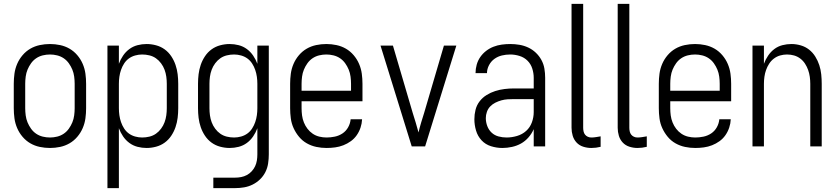

<svg xmlns="http://www.w3.org/2000/svg" viewBox="-20 -755 4316 990"><path d="M238 8Q211 8 185 2.5Q159 -3 136.5 -16Q114 -29 96.5 -49.5Q79 -70 68.5 -94.5Q58 -119 54.5 -145Q51 -171 51 -197V-323Q51 -349 54.5 -375Q58 -401 68.5 -425.5Q79 -450 96.5 -470.5Q114 -491 136.5 -504Q159 -517 185 -522.5Q211 -528 238 -528Q264 -528 290 -522.5Q316 -517 338.5 -504Q361 -491 378.5 -470.5Q396 -450 406.5 -425.5Q417 -401 420.5 -375Q424 -349 424 -323V-197Q424 -171 420.5 -145Q417 -119 406.5 -94.5Q396 -70 378.5 -49.5Q361 -29 338.5 -16Q316 -3 290 2.5Q264 8 238 8ZM238 -46Q256 -46 274.5 -50.5Q293 -55 308.5 -65.5Q324 -76 335 -91.5Q346 -107 353 -124Q360 -141 362.5 -160Q365 -179 365 -197V-323Q365 -341 362.5 -360Q360 -379 353 -396Q346 -413 335 -428.5Q324 -444 308.5 -454.5Q293 -465 274.5 -469.5Q256 -474 238 -474Q219 -474 200.5 -469.5Q182 -465 166.5 -454.5Q151 -444 140 -428.5Q129 -413 122 -396Q115 -379 112.5 -360Q110 -341 110 -323V-197Q110 -179 112.5 -160Q115 -141 122 -124Q129 -107 140 -91.5Q151 -76 166.5 -65.5Q182 -55 200.5 -50.5Q219 -46 238 -46Z M534 215V-520H593V-426Q601 -448 614.5 -468Q628 -488 647 -502Q666 -516 689 -522Q712 -528 736 -528Q760 -528 784.5 -521.5Q809 -515 829 -500.5Q849 -486 863 -465Q877 -444 885 -420.5Q893 -397 896 -372.5Q899 -348 899 -323V-197Q899 -172 896 -147.5Q893 -123 885 -99.5Q877 -76 863 -55Q849 -34 829 -19.5Q809 -5 784.5 1.5Q760 8 736 8Q712 8 689 2Q666 -4 647 -18Q628 -32 614.5 -52Q601 -72 593 -94V215ZM713 -46Q732 -46 750.5 -50.5Q769 -55 784 -65.5Q799 -76 810.5 -91.5Q822 -107 828.5 -124.5Q835 -142 837.5 -160.5Q840 -179 840 -197V-323Q840 -341 837.5 -359.5Q835 -378 828.5 -395.5Q822 -413 810.5 -428.5Q799 -444 784 -454.5Q769 -465 750.5 -469.5Q732 -474 713 -474Q695 -474 677 -469Q659 -464 644.5 -453.5Q630 -443 620 -427.5Q610 -412 604 -394.5Q598 -377 595.5 -359Q593 -341 593 -323V-197Q593 -179 595.5 -161Q598 -143 604 -125.5Q610 -108 620 -92.5Q630 -77 644.5 -66.5Q659 -56 677 -51Q695 -46 713 -46Z M1080 215V161H1192Q1208 161 1223.5 158Q1239 155 1253 147.5Q1267 140 1278 128Q1289 116 1295.5 102Q1302 88 1304.5 72.5Q1307 57 1307 41V-94Q1299 -72 1285.5 -52Q1272 -32 1253 -18Q1234 -4 1211 2Q1188 8 1164 8Q1140 8 1115.5 1.5Q1091 -5 1071 -19.5Q1051 -34 1037 -55Q1023 -76 1015 -99.5Q1007 -123 1004 -147.5Q1001 -172 1001 -197V-323Q1001 -348 1004 -372.5Q1007 -397 1015 -420.5Q1023 -444 1037 -465Q1051 -486 1071 -500.5Q1091 -515 1115.5 -521.5Q1140 -528 1164 -528Q1188 -528 1211 -522Q1234 -516 1253 -502Q1272 -488 1285.5 -468Q1299 -448 1307 -426V-520H1366V41Q1366 64 1362.5 87.5Q1359 111 1348.5 132Q1338 153 1321 169.5Q1304 186 1283 196.5Q1262 207 1239 211Q1216 215 1192 215ZM1187 -46Q1205 -46 1223 -51Q1241 -56 1255.5 -66.5Q1270 -77 1280 -92.5Q1290 -108 1296 -125.5Q1302 -143 1304.5 -161Q1307 -179 1307 -197V-323Q1307 -341 1304.5 -359Q1302 -377 1296 -394.5Q1290 -412 1280 -427.5Q1270 -443 1255.5 -453.5Q1241 -464 1223 -469Q1205 -474 1187 -474Q1168 -474 1149.5 -469.5Q1131 -465 1116 -454.5Q1101 -444 1089.5 -428.5Q1078 -413 1071.5 -395.5Q1065 -378 1062.5 -359.5Q1060 -341 1060 -323V-197Q1060 -179 1062.5 -160.5Q1065 -142 1071.5 -124.5Q1078 -107 1089.5 -91.5Q1101 -76 1116 -65.5Q1131 -55 1149.5 -50.5Q1168 -46 1187 -46Z M1664 8Q1637 8 1611 2.5Q1585 -3 1562 -16Q1539 -29 1522 -49.5Q1505 -70 1494 -94Q1483 -118 1479.5 -144.5Q1476 -171 1476 -197V-323Q1476 -349 1479.5 -375Q1483 -401 1493.5 -425.5Q1504 -450 1521.5 -470.5Q1539 -491 1561.5 -504Q1584 -517 1610 -522.5Q1636 -528 1663 -528Q1689 -528 1715 -522.5Q1741 -517 1763.5 -504Q1786 -491 1803.5 -470.5Q1821 -450 1831.5 -425.5Q1842 -401 1845.5 -375Q1849 -349 1849 -323V-233H1535V-197Q1535 -178 1537.5 -159.5Q1540 -141 1547 -123.5Q1554 -106 1565.5 -91Q1577 -76 1592.5 -65.5Q1608 -55 1626.5 -50.5Q1645 -46 1664 -46Q1685 -46 1706.5 -50.5Q1728 -55 1746 -67Q1764 -79 1775 -98.5Q1786 -118 1788 -140H1847Q1846 -118 1839 -97Q1832 -76 1819.5 -58Q1807 -40 1789 -27Q1771 -14 1750.5 -6Q1730 2 1708 5Q1686 8 1664 8ZM1535 -287H1790V-323Q1790 -341 1787.5 -360Q1785 -379 1778 -396Q1771 -413 1760 -428.5Q1749 -444 1733.5 -454.5Q1718 -465 1699.5 -469.5Q1681 -474 1663 -474Q1644 -474 1625.5 -469.5Q1607 -465 1591.5 -454.5Q1576 -444 1565 -428.5Q1554 -413 1547 -396Q1540 -379 1537.5 -360Q1535 -341 1535 -323Z M2103 0 1942 -520H2006L2108 -173Q2116 -148 2123.5 -123Q2131 -98 2138 -72Q2144 -98 2151.5 -123Q2159 -148 2167 -173L2269 -520H2333L2172 0Z M2570 8Q2541 8 2512 -1Q2483 -10 2463 -31.5Q2443 -53 2434.5 -82Q2426 -111 2426 -140Q2426 -165 2432 -189Q2438 -213 2453 -232.5Q2468 -252 2489 -265Q2510 -278 2533.5 -285.5Q2557 -293 2581.5 -296Q2606 -299 2630 -299H2732V-354Q2732 -378 2724.5 -401.5Q2717 -425 2700 -442Q2683 -459 2659 -466.5Q2635 -474 2611 -474Q2589 -474 2568 -469Q2547 -464 2529.5 -451.5Q2512 -439 2501.5 -419Q2491 -399 2491 -378H2432Q2432 -400 2438 -421.5Q2444 -443 2456.5 -461Q2469 -479 2486.5 -492.5Q2504 -506 2524.5 -514Q2545 -522 2567 -525Q2589 -528 2611 -528Q2635 -528 2658.5 -524Q2682 -520 2703.5 -510Q2725 -500 2742.5 -483.5Q2760 -467 2771.5 -446Q2783 -425 2787 -401.5Q2791 -378 2791 -354V0H2732V-89Q2722 -66 2705 -46.5Q2688 -27 2666.5 -15Q2645 -3 2620 2.5Q2595 8 2570 8ZM2592 -46Q2619 -46 2646 -54Q2673 -62 2693 -80Q2713 -98 2722.5 -124Q2732 -150 2732 -177V-244H2630Q2614 -244 2597.5 -243Q2581 -242 2565 -237.5Q2549 -233 2534 -225.5Q2519 -218 2507.5 -206Q2496 -194 2490.5 -178Q2485 -162 2485 -146Q2485 -125 2492.5 -105Q2500 -85 2515 -71Q2530 -57 2550.5 -51.5Q2571 -46 2592 -46Z M3029 8Q3008 8 2987.5 1.5Q2967 -5 2953 -20Q2939 -35 2933 -55Q2927 -75 2927 -96V-735H2987V-96Q2987 -87 2989 -77.5Q2991 -68 2996.5 -61Q3002 -54 3010.5 -50Q3019 -46 3029 -46Q3041 -46 3053 -48Q3065 -50 3077 -52V2Q3065 5 3053 6.5Q3041 8 3029 8Z M3267 8Q3246 8 3225.5 1.5Q3205 -5 3191 -20Q3177 -35 3171 -55Q3165 -75 3165 -96V-735H3225V-96Q3225 -87 3227 -77.5Q3229 -68 3234.5 -61Q3240 -54 3248.5 -50Q3257 -46 3267 -46Q3279 -46 3291 -48Q3303 -50 3315 -52V2Q3303 5 3291 6.5Q3279 8 3267 8Z M3565 8Q3538 8 3512 2.5Q3486 -3 3463 -16Q3440 -29 3423 -49.5Q3406 -70 3395 -94Q3384 -118 3380.5 -144.5Q3377 -171 3377 -197V-323Q3377 -349 3380.5 -375Q3384 -401 3394.5 -425.5Q3405 -450 3422.5 -470.5Q3440 -491 3462.5 -504Q3485 -517 3511 -522.5Q3537 -528 3564 -528Q3590 -528 3616 -522.5Q3642 -517 3664.5 -504Q3687 -491 3704.5 -470.5Q3722 -450 3732.5 -425.5Q3743 -401 3746.5 -375Q3750 -349 3750 -323V-233H3436V-197Q3436 -178 3438.5 -159.5Q3441 -141 3448 -123.5Q3455 -106 3466.5 -91Q3478 -76 3493.5 -65.5Q3509 -55 3527.5 -50.5Q3546 -46 3565 -46Q3586 -46 3607.5 -50.5Q3629 -55 3647 -67Q3665 -79 3676 -98.5Q3687 -118 3689 -140H3748Q3747 -118 3740 -97Q3733 -76 3720.5 -58Q3708 -40 3690 -27Q3672 -14 3651.5 -6Q3631 2 3609 5Q3587 8 3565 8ZM3436 -287H3691V-323Q3691 -341 3688.5 -360Q3686 -379 3679 -396Q3672 -413 3661 -428.5Q3650 -444 3634.5 -454.5Q3619 -465 3600.5 -469.5Q3582 -474 3564 -474Q3545 -474 3526.5 -469.5Q3508 -465 3492.5 -454.5Q3477 -444 3466 -428.5Q3455 -413 3448 -396Q3441 -379 3438.5 -360Q3436 -341 3436 -323Z M3860 0V-520H3919V-426Q3927 -448 3940.5 -468Q3954 -488 3972.5 -502Q3991 -516 4014 -522Q4037 -528 4061 -528Q4085 -528 4109 -521Q4133 -514 4152 -499Q4171 -484 4184 -463Q4197 -442 4204.5 -419Q4212 -396 4214.5 -371.5Q4217 -347 4217 -323V0H4158V-323Q4158 -341 4155.5 -359Q4153 -377 4147 -394Q4141 -411 4131 -426.5Q4121 -442 4106.5 -453Q4092 -464 4074.5 -469Q4057 -474 4038 -474Q4020 -474 4002.5 -469Q3985 -464 3970.5 -453Q3956 -442 3946 -426.5Q3936 -411 3930 -394Q3924 -377 3921.5 -359Q3919 -341 3919 -323V0Z"/></svg>

Font: Iosevka QP Light
Style: Regular
Weight: 300
Designer: Belleve Invis
Foundry: Belleve Invis
Version: Version 20.0.0; ttfautohint (v1.8.4)